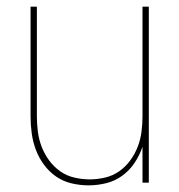

<svg xmlns="http://www.w3.org/2000/svg" viewBox="-20 -550 540 578"><path d="M247 8Q221 8 195.5 2Q170 -4 149 -18.5Q128 -33 112.5 -54Q97 -75 88 -99Q79 -123 75.5 -148.5Q72 -174 72 -200V-530H91V-200Q91 -177 94 -153.5Q97 -130 105.5 -108Q114 -86 128 -67Q142 -48 161 -34.5Q180 -21 203.5 -15.5Q227 -10 250 -10Q273 -10 296.5 -15.5Q320 -21 339 -34.5Q358 -48 372 -67Q386 -86 394.5 -108Q403 -130 406 -153.5Q409 -177 409 -200V-530H428V0H409V-108Q400 -82 385 -59.5Q370 -37 348 -21Q326 -5 299.5 1.5Q273 8 247 8Z"/></svg>

Font: iosevka_custom_sans_ss08 Thin
Style: Regular
Weight: 100
Designer: Belleve Invis
Foundry: Belleve Invis
Version: Version 10.3.0; ttfautohint (v1.8.3)